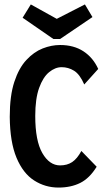

<svg xmlns="http://www.w3.org/2000/svg" viewBox="-20 -835 478 866"><path d="M244 11Q184 11 134 -21Q84 -53 54.5 -123.5Q25 -194 24 -308Q24 -403 44.5 -465.5Q65 -528 99 -564.5Q133 -601 172.5 -616.5Q212 -632 251 -632Q313 -632 356.5 -603.5Q400 -575 423 -524L360 -454Q340 -500 314 -516Q288 -532 258 -532Q229 -532 201.5 -509.5Q174 -487 156.5 -438.5Q139 -390 139 -312Q139 -200 171 -144.5Q203 -89 251 -89Q283 -89 305.5 -104Q328 -119 347 -154L416 -83Q384 -31 342 -10Q300 11 244 11ZM363 -815 397 -758 251 -659H221L82 -755L119 -815L236 -750Z"/></svg>

Font: Inconsolata SemiCondensed ExtraBold
Style: Regular
Weight: 800
Width: 4
Monospace: yes
Designer: Raph Levien, Cyreal, Brenton Simpson
Foundry: Raph Levien, Cyreal, Google
Version: Version 3.100; ttfautohint (v1.8.4.7-5d5b)